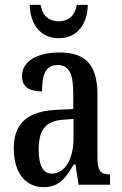

<svg xmlns="http://www.w3.org/2000/svg" viewBox="-20 -764 505 794"><path d="M223 -606C303 -606 342 -669 343 -744H298C289 -696 261 -676 223 -676C185 -676 156 -696 148 -744H103C104 -669 143 -606 223 -606ZM160 10C226 10 251 -28 285 -84H292L305 0H435V-43H432C395 -43 383 -59 383 -115V-373C383 -500 330 -547 226 -547C134 -547 71 -511 71 -449C71 -407 98 -386 154 -386C154 -452 167 -495 218 -495C272 -495 283 -448 283 -373V-313L218 -310C97 -305 37 -257 37 -151C37 -41 92 10 160 10ZM194 -46C156 -46 140 -84 140 -145C140 -223 165 -264 242 -269L284 -272V-191C284 -107 249 -46 194 -46Z"/></svg>

Font: Noto Serif Devanagari ExtraCondensed Medium
Style: Regular
Weight: 500
Width: 2
Designer: Universal Thirst, Indian Type Foundry and the Monotype Design Team
Foundry: Monotype Imaging Inc.
Version: Version 2.004